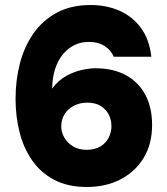

<svg xmlns="http://www.w3.org/2000/svg" viewBox="-20 -737 664 765"><path d="M326 8Q250 8 196 -20.5Q142 -49 108 -98Q74 -147 58 -210Q42 -273 42 -343Q42 -418 59.5 -485Q77 -552 113.5 -604Q150 -656 206.5 -686.5Q263 -717 341 -717Q404 -717 455.5 -694.5Q507 -672 541 -626.5Q575 -581 583 -511H433Q423 -537 397 -553.5Q371 -570 334 -570Q303 -570 279 -558.5Q255 -547 237.5 -528.5Q220 -510 209 -486Q198 -462 193 -436Q188 -410 188 -384Q212 -417 244 -434.5Q276 -452 307 -458.5Q338 -465 360 -465Q431 -465 481.5 -437.5Q532 -410 559 -359.5Q586 -309 586 -239Q586 -163 552.5 -108Q519 -53 460.5 -22.5Q402 8 326 8ZM327 -140Q360 -141 381 -154Q402 -167 413 -188.5Q424 -210 424 -234Q424 -260 413 -281Q402 -302 381 -315Q360 -328 328 -328Q298 -328 274 -315.5Q250 -303 237 -281.5Q224 -260 224 -234Q224 -210 236.5 -188.5Q249 -167 271.5 -153.5Q294 -140 327 -140Z"/></svg>

Font: Onest ExtraBold
Style: Regular
Weight: 800
Designer: Dmitri Voloshin, Andrey Kudryavtsev
Foundry: Dmitri Voloshin, Andrey Kudryavtsev
Version: Version 1.000;gftools[0.9.33]